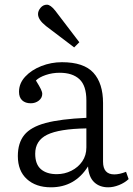

<svg xmlns="http://www.w3.org/2000/svg" viewBox="-20 -784 568 818"><path d="M197 14Q133 14 94.5 -21Q56 -56 56 -119Q56 -175 83.5 -209Q111 -243 174.5 -260Q238 -277 348 -282V-356Q348 -419 318.5 -446.5Q289 -474 234 -474Q203 -474 175 -464.5Q147 -455 133 -441Q148 -417 154 -404.5Q160 -392 160 -384Q160 -367 145.5 -355.5Q131 -344 111 -344Q88 -344 74.5 -356.5Q61 -369 61 -393Q61 -429 87.5 -457.5Q114 -486 156 -502.5Q198 -519 244 -519Q337 -519 378 -474Q419 -429 419 -345V-95Q419 -41 467 -41Q489 -41 517 -52L528 -21Q511 -5 487 4.5Q463 14 441 14Q404 14 381 -8Q358 -30 355 -75Q299 14 197 14ZM222 -42Q255 -42 284 -56.5Q313 -71 330.5 -96.5Q348 -122 348 -156V-237Q232 -235 181 -210Q130 -185 130 -129Q130 -84 154.5 -63Q179 -42 222 -42ZM296 -582 176 -673Q142 -700 142 -724Q142 -738 153 -751Q164 -764 180 -764Q195 -764 215 -739L318 -604Z"/></svg>

Font: Literata 12pt Light
Style: Regular
Weight: 300
Designer: Latin by Veronika Burian and Jose Scaglione. Greek by Irene Vlachou. Cyrillic by Vera Evstafieva.
Foundry: TypeTogether
Version: Version 3.002